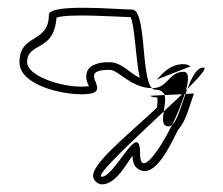

<svg xmlns="http://www.w3.org/2000/svg" viewBox="-20 -647 585 503"><path d="M51 -484C51 -538 122 -509 128 -601C162 -612 286 -603 322 -602C333 -582 335 -496 346 -443C320 -455 299 -484 267 -484C252 -484 241 -483 231 -479C221 -476 212 -469 208 -459C202 -441 211 -426 213 -421C209 -421 203 -420 194 -420C133 -420 51 -450 51 -484ZM224 -188C223 -173 238 -164 247 -164C284 -164 311 -218 327 -239C328 -226 329 -211 344 -203C386 -179 425 -264 447 -308C448 -309 450 -310 450 -311C468 -333 477 -371 488 -402L466 -401C454 -367 444 -331 431 -320C394 -246 347 -183 347 -244C347 -338 281 -184 247 -184C226 -184 325 -276 409 -355C411 -370 415 -387 411 -398L372 -396C376 -394 382 -392 387 -392C390 -392 392 -392 392 -391C393 -388 393 -378 391 -365C318 -296 226 -223 224 -188ZM31 -484C31 -426 136 -400 194 -400C292 -400 169 -464 267 -464C291 -464 322 -417 378 -416C349 -445 364 -622 326 -622C291 -622 108 -639 108 -608C108 -532 31 -560 31 -484ZM389 -438ZM389 -438 479 -473C474 -477 467 -479 461 -479C418 -479 398 -442 389 -438ZM378 -416C381 -413 384 -412 387 -412C401 -412 408 -406 411 -398L457 -400C442 -386 426 -371 409 -355C406 -334 404 -316 422 -316C425 -316 428 -318 431 -320C445 -348 456 -377 464 -401H466C468 -406 469 -410 471 -414L467 -410C475 -439 475 -459 461 -459C423 -459 419 -416 380 -416ZM471 -414C504 -447 524 -470 513 -470C495 -470 482 -444 471 -414Z"/></svg>

Font: CiSf CamouflageKit II
Style: Outline
Weight: 400
Version: Version 1